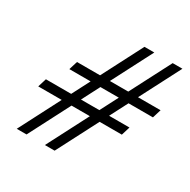

<svg xmlns="http://www.w3.org/2000/svg" viewBox="-152 -812 942 954"><g transform="rotate(30 319.0 -335.0)"><path d="M467 -670 120.8 0H64.6L410.6 -670ZM628.4 -670 281.9 0H226L572.5 -670ZM622.3 -387.5H142.8L158 -437.1H637.5ZM531.4 -235.9H51.8L67.1 -285.5H546.6Z"/></g></svg>

Font: Newsreader Text
Style: Italic
Weight: 400
Italic angle: -17°
Designer: Hugues Gentile
Foundry: Production Type
Version: Version 1.001